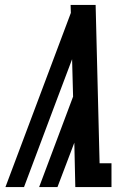

<svg xmlns="http://www.w3.org/2000/svg" viewBox="-20 -755 540 775"><path d="M2 0 266 -703 265 -735Q290 -735 315.5 -735Q341 -735 366 -735L382 -96H430V0H284L280 -179L212 0H138L275 -365L271 -516L211 -357L77 0Z"/></svg>

Font: Iosevka Slab
Style: Bold Italic
Weight: 700
Italic angle: -9°
Monospace: yes
Designer: Belleve Invis
Foundry: Belleve Invis
Version: Version 11.1.0; ttfautohint (v1.8.3)